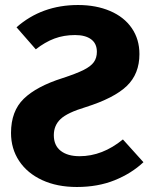

<svg xmlns="http://www.w3.org/2000/svg" viewBox="-20 -730 603 767"><path d="M537 -514Q537 -435 486.5 -386.5Q436 -338 322 -302Q249 -280 222 -254.5Q195 -229 195 -190Q195 -149 222.5 -127.5Q250 -106 298 -106Q389 -106 471 -173L553 -82Q505 -37 438 -10Q371 17 287 17Q208 17 148.5 -10.5Q89 -38 56.5 -87Q24 -136 24 -199Q24 -286 75 -335.5Q126 -385 230 -418Q285 -436 314 -450.5Q343 -465 355 -482Q367 -499 367 -523Q367 -556 344 -573Q321 -590 280 -590Q235 -590 197.5 -576Q160 -562 123 -533L46 -621Q147 -710 292 -710Q364 -710 420 -686Q476 -662 506.5 -617.5Q537 -573 537 -514Z"/></svg>

Font: Fira Sans BGR
Style: Bold
Weight: 700
Designer: bBox Type GmbH & Carrois Corporate GbR & Edenspiekermann AG
Foundry: bBox Type GmbH & Carrois Corporate GbR & Edenspiekermann AG
Version: Version 4.301